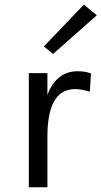

<svg xmlns="http://www.w3.org/2000/svg" viewBox="-20 -786 426 806"><path d="M101 0V-479H179V0ZM155 -216Q155 -307 172.5 -367.2Q190 -427.5 223.8 -457.2Q257.5 -487 306 -487Q322 -487 335.2 -484.8Q348.5 -482.5 362 -478L357 -401Q343 -405.5 326.5 -408.8Q310 -412 297 -412Q254.5 -412 228.5 -387.8Q202.5 -363.5 190.8 -319.5Q179 -275.5 179 -216ZM203 -559.5 164 -591 332 -766.5 386.5 -722Z"/></svg>

Font: Karla
Style: Regular
Weight: 400
Designer: Jonathan Pinhorn
Version: Version 2.004;gftools[0.9.33]